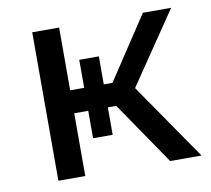

<svg xmlns="http://www.w3.org/2000/svg" viewBox="-65 -602 743 675"><g transform="rotate(-10 307.0 -265.0)"><path d="M602 0H490L337 -224H307V-126H237V-224H187V0H91V-530H187V-306H237V-406H307V-306H338L486 -530H587L413 -274Z"/></g></svg>

Font: Argentum Novus
Style: Regular
Weight: 400
Designer: Julieta Ulanovsky
Foundry: Julieta Ulanovsky
Version: Version 7.20;July 27, 2021;FontCreator 13.0.0.2683 64-bit